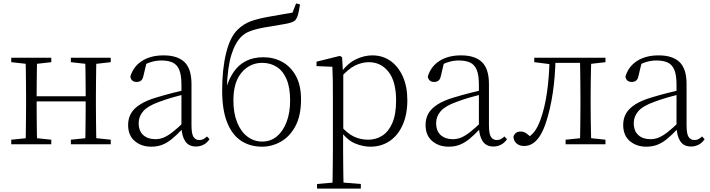

<svg xmlns="http://www.w3.org/2000/svg" viewBox="-20 -847 4169 1127"><path d="M130 0Q131 -24 131.5 -64.5Q132 -105 132.5 -148.5Q133 -192 133 -226V-283Q133 -316 132.5 -359.5Q132 -403 131.5 -443.5Q131 -484 130 -508H198Q197 -484 196.5 -443Q196 -402 195.5 -357Q195 -312 195 -275V-256Q195 -207 195.5 -157Q196 -107 196.5 -65.5Q197 -24 198 0ZM479 0Q481 -24 481.5 -65.5Q482 -107 482.5 -157Q483 -207 483 -256V-275Q483 -312 482.5 -357Q482 -402 481.5 -443Q481 -484 479 -508H546Q545 -484 544.5 -443.5Q544 -403 543.5 -359.5Q543 -316 543 -283V-226Q543 -192 543.5 -148.5Q544 -105 544.5 -64.5Q545 -24 546 0ZM46 0V-27L155 -38H175L281 -27V0ZM46 -482V-508H281V-482L175 -470H155ZM396 0V-27L504 -38H525L630 -27V0ZM396 -482V-508H630V-482L525 -470H504ZM163 -252V-282H513V-252Z M868 14Q810 14 771 -19Q732 -52 732 -114Q732 -151 748.5 -180.5Q765 -210 802.5 -234Q840 -258 902 -276Q945 -289 989.5 -300.5Q1034 -312 1074 -321V-297Q1034 -287 992.5 -275Q951 -263 914 -249Q847 -225 820.5 -194Q794 -163 794 -125Q794 -78 821 -54Q848 -30 892 -30Q917 -30 940.5 -39.5Q964 -49 993.5 -72Q1023 -95 1063 -134L1069 -89H1050Q1018 -55 990 -32Q962 -9 933 2.5Q904 14 868 14ZM1130 13Q1088 13 1067.5 -17.5Q1047 -48 1045 -102V-106V-350Q1045 -407 1032 -437.5Q1019 -468 993 -480Q967 -492 927 -492Q897 -492 867 -483Q837 -474 805 -454L841 -482L822 -402Q818 -382 808 -374Q798 -366 782 -366Q751 -366 745 -397Q762 -456 813 -489Q864 -522 940 -522Q1022 -522 1063 -482.5Q1104 -443 1104 -354V-113Q1104 -61 1116 -43Q1128 -25 1150 -25Q1163 -25 1173 -30Q1183 -35 1195 -46L1210 -30Q1195 -8 1174.5 2.5Q1154 13 1130 13Z M1519 14Q1447 14 1394.5 -21Q1342 -56 1313 -129Q1284 -202 1284 -316Q1284 -440 1307 -534.5Q1330 -629 1374 -672Q1411 -708 1454 -723Q1497 -738 1559 -749Q1594 -756 1630.5 -761.5Q1667 -767 1697 -773L1718 -827L1741 -821Q1736 -787 1730 -764Q1724 -741 1713 -728Q1699 -715 1659.5 -707.5Q1620 -700 1570 -692Q1528 -686 1496 -678.5Q1464 -671 1440.5 -661Q1417 -651 1399 -634Q1362 -600 1339 -528Q1316 -456 1311 -327L1307 -329Q1324 -385 1352.5 -426Q1381 -467 1424 -489Q1467 -511 1526 -511Q1587 -511 1637 -483.5Q1687 -456 1717 -401Q1747 -346 1747 -264Q1747 -168 1714 -106.5Q1681 -45 1628.5 -15.5Q1576 14 1519 14ZM1519 -16Q1568 -16 1604.5 -46Q1641 -76 1662 -130.5Q1683 -185 1683 -257Q1683 -332 1662.5 -381Q1642 -430 1605 -454Q1568 -478 1519 -478Q1447 -478 1398.5 -421.5Q1350 -365 1350 -258Q1350 -183 1372 -128.5Q1394 -74 1432.5 -45Q1471 -16 1519 -16Z M1841 260V233L1953 223H1974L2098 233V260ZM1931 260Q1932 229 1932.5 189.5Q1933 150 1933.5 108.5Q1934 67 1934 32V-278Q1934 -330 1933.5 -374Q1933 -418 1931 -455L1838 -459V-485L1975 -519L1988 -511L1993 -425L1995 -420V-80L1994 -71V32Q1994 66 1994.5 107.5Q1995 149 1995.5 189Q1996 229 1997 260ZM2154 14Q2111 14 2065.5 -4.5Q2020 -23 1981 -75H1968L1980 -108Q2021 -62 2059 -44.5Q2097 -27 2141 -27Q2186 -27 2223 -50Q2260 -73 2282.5 -124Q2305 -175 2305 -257Q2305 -369 2260.5 -425.5Q2216 -482 2145 -482Q2105 -482 2064.5 -462.5Q2024 -443 1977 -389L1968 -420H1980Q2020 -475 2068.5 -498.5Q2117 -522 2165 -522Q2226 -522 2272 -489.5Q2318 -457 2344.5 -398Q2371 -339 2371 -259Q2371 -175 2343.5 -113.5Q2316 -52 2267 -19Q2218 14 2154 14Z M2614 14Q2556 14 2517 -19Q2478 -52 2478 -114Q2478 -151 2494.5 -180.5Q2511 -210 2548.5 -234Q2586 -258 2648 -276Q2691 -289 2735.5 -300.5Q2780 -312 2820 -321V-297Q2780 -287 2738.5 -275Q2697 -263 2660 -249Q2593 -225 2566.5 -194Q2540 -163 2540 -125Q2540 -78 2567 -54Q2594 -30 2638 -30Q2663 -30 2686.5 -39.5Q2710 -49 2739.5 -72Q2769 -95 2809 -134L2815 -89H2796Q2764 -55 2736 -32Q2708 -9 2679 2.5Q2650 14 2614 14ZM2876 13Q2834 13 2813.5 -17.5Q2793 -48 2791 -102V-106V-350Q2791 -407 2778 -437.5Q2765 -468 2739 -480Q2713 -492 2673 -492Q2643 -492 2613 -483Q2583 -474 2551 -454L2587 -482L2568 -402Q2564 -382 2554 -374Q2544 -366 2528 -366Q2497 -366 2491 -397Q2508 -456 2559 -489Q2610 -522 2686 -522Q2768 -522 2809 -482.5Q2850 -443 2850 -354V-113Q2850 -61 2862 -43Q2874 -25 2896 -25Q2909 -25 2919 -30Q2929 -35 2941 -46L2956 -30Q2941 -8 2920.5 2.5Q2900 13 2876 13Z M3056 10Q3029 10 3011.5 -5.5Q2994 -21 2994 -47Q3000 -61 3010 -68Q3020 -75 3036 -75Q3053 -75 3068.5 -65Q3084 -55 3102 -35V-26H3072V-35Q3100 -52 3118 -76Q3136 -100 3152 -143Q3178 -214 3191 -306.5Q3204 -399 3206 -508H3241Q3239 -396 3224.5 -300.5Q3210 -205 3186 -132Q3170 -82 3150 -50.5Q3130 -19 3106.5 -4.5Q3083 10 3056 10ZM3116 -482V-508H3219V-470H3212ZM3221 -478V-508H3413V-478ZM3300 0V-27L3409 -38H3429L3534 -27V0ZM3384 0Q3385 -24 3385.5 -64.5Q3386 -105 3386.5 -148.5Q3387 -192 3387 -226V-283Q3387 -316 3386.5 -359.5Q3386 -403 3385.5 -443.5Q3385 -484 3384 -508H3451Q3450 -484 3449 -443.5Q3448 -403 3447.5 -359.5Q3447 -316 3447 -283V-226Q3447 -192 3447.5 -148.5Q3448 -105 3449 -64.5Q3450 -24 3451 0ZM3417 -470V-508H3534V-482L3429 -470Z M3774 14Q3716 14 3677 -19Q3638 -52 3638 -114Q3638 -151 3654.5 -180.5Q3671 -210 3708.5 -234Q3746 -258 3808 -276Q3851 -289 3895.5 -300.5Q3940 -312 3980 -321V-297Q3940 -287 3898.5 -275Q3857 -263 3820 -249Q3753 -225 3726.5 -194Q3700 -163 3700 -125Q3700 -78 3727 -54Q3754 -30 3798 -30Q3823 -30 3846.5 -39.5Q3870 -49 3899.5 -72Q3929 -95 3969 -134L3975 -89H3956Q3924 -55 3896 -32Q3868 -9 3839 2.5Q3810 14 3774 14ZM4036 13Q3994 13 3973.5 -17.5Q3953 -48 3951 -102V-106V-350Q3951 -407 3938 -437.5Q3925 -468 3899 -480Q3873 -492 3833 -492Q3803 -492 3773 -483Q3743 -474 3711 -454L3747 -482L3728 -402Q3724 -382 3714 -374Q3704 -366 3688 -366Q3657 -366 3651 -397Q3668 -456 3719 -489Q3770 -522 3846 -522Q3928 -522 3969 -482.5Q4010 -443 4010 -354V-113Q4010 -61 4022 -43Q4034 -25 4056 -25Q4069 -25 4079 -30Q4089 -35 4101 -46L4116 -30Q4101 -8 4080.5 2.5Q4060 13 4036 13Z"/></svg>

Font: Noto Serif TC
Style: Regular
Weight: 200
Designer: Ryoko NISHIZUKA 西塚涼子 (kana & ideographs); Frank Grießhammer (Latin, Greek & Cyrillic); Wenlong ZHANG 张文龙 (bopomofo); San
Foundry: Adobe
Version: Version 2.001;hotconv 1.1.0;makeotfexe 2.6.0